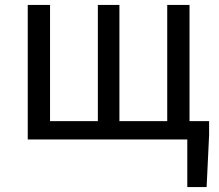

<svg xmlns="http://www.w3.org/2000/svg" viewBox="-20 -563 885 775"><path d="M92 0H736V192H814L824 -17V-74H745V-543H655V-74H462V-543H375V-74H182V-543H92Z"/></svg>

Font: Noto Sans Mono CJK SC
Style: Regular
Weight: 400
Designer: Ryoko NISHIZUKA 西塚涼子 (kana, bopomofo & ideographs); Paul D. Hunt (Latin, Greek & Cyrillic); Sandoll Communications 산돌커뮤니
Foundry: Adobe
Version: Version 2.004;hotconv 1.0.118;makeotfexe 2.5.65603